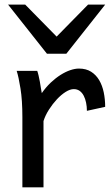

<svg xmlns="http://www.w3.org/2000/svg" viewBox="-20 -801 475 821"><path d="M75.7 0V-300.3Q75.7 -372.6 67.6 -422.6Q59.6 -472.7 51.3 -498H139.2Q142.1 -490.2 145 -477.8Q147.9 -465.3 150.4 -451.7Q152.8 -438 154.8 -424.8L158.7 -402.8Q176.3 -428.2 197 -447.8Q217.8 -467.3 239 -480.7Q260.3 -494.1 280.5 -501Q300.8 -507.8 317.4 -507.8Q348.1 -507.8 369.4 -494.4Q390.6 -481 404.1 -458.3Q417.5 -435.5 423.6 -406Q429.7 -376.5 429.7 -344.2L351.6 -327.1Q351.6 -345.2 348.1 -362.1Q344.7 -378.9 337.9 -391.8Q331.1 -404.8 320.6 -412.4Q310.1 -419.9 295.4 -419.9Q279.8 -419.9 260.7 -408Q241.7 -396 223.4 -376.5Q205.1 -356.9 189.5 -332.5Q173.8 -308.1 166 -283.2V0ZM87.9 -781.2 222.2 -644.5 356.4 -781.2H429.7L263.7 -571.3H180.7L14.6 -781.2Z"/></svg>

Font: Andika Afr
Style: Regular
Weight: 400
Designer: Victor Gaultney, Annie Olsen, Julie Remington, Don Collingsworth, Eric Hays, Becca Hirsbrunner
Foundry: SIL International
Version: Version 5.000